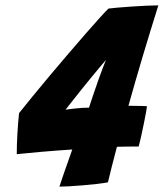

<svg xmlns="http://www.w3.org/2000/svg" viewBox="-20 -691 610 716"><path d="M497 -144.5Q483 -144.5 470 -144.5Q457 -144.5 444 -144.2Q431 -144 416 -143.5Q404.5 -99.5 396.2 -67Q388 -34.5 382.5 -11Q366.5 -8 341 -5Q315.5 -2 287.8 0.2Q260 2.5 236.8 3.8Q213.5 5 201.5 5Q204 -3.5 216.8 -40.5Q229.5 -77.5 249.5 -133.5Q227 -132 196.2 -129.8Q165.5 -127.5 134 -124.8Q102.5 -122 77.8 -119.5Q53 -117 42.5 -116Q42.5 -151 44.8 -191Q47 -231 51 -269Q71.5 -295 101.2 -331.2Q131 -367.5 165.5 -408.8Q200 -450 234.8 -490.5Q269.5 -531 300.2 -566.2Q331 -601.5 353.2 -626Q375.5 -650.5 384.5 -659Q394 -660.5 417.5 -662.5Q441 -664.5 470.2 -666.5Q499.5 -668.5 526.8 -669.8Q554 -671 570.5 -671Q568 -663.5 559.8 -636.5Q551.5 -609.5 539.2 -570Q527 -530.5 513 -483.5Q499 -436.5 485 -388.2Q471 -340 459 -296.5Q471 -296.5 485.2 -296.2Q499.5 -296 511.2 -295.8Q523 -295.5 528 -295Q528 -291.5 525 -274.5Q522 -257.5 517.2 -234Q512.5 -210.5 507.2 -186.5Q502 -162.5 497 -144.5ZM375 -467.5Q362.5 -453 348 -435.5Q333.5 -418 318.5 -399.8Q303.5 -381.5 289.2 -363.8Q275 -346 262.5 -330.2Q250 -314.5 240.2 -302Q230.5 -289.5 224.5 -282Q230 -283 239.5 -284Q249 -285 261.2 -286.5Q273.5 -288 286.8 -288.8Q300 -289.5 312 -289.5Q314 -296 319.2 -312Q324.5 -328 331.8 -349.2Q339 -370.5 347 -393.2Q355 -416 362.5 -435.5Q370 -455 375 -467.5Z"/></svg>

Font: Grandstander Thin Black
Style: Italic
Weight: 900
Italic angle: -15°
Version: Version 1.200